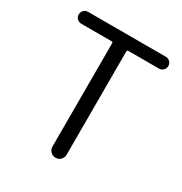

<svg xmlns="http://www.w3.org/2000/svg" viewBox="-171 -859 935 986"><g transform="rotate(30 297.0 -366.0)"><path d="M254.9 -42V-654.3Q254.9 -662.1 248 -662.1H67.4Q52.7 -662.1 42.5 -672.4Q32.2 -682.6 32.2 -697.3Q32.2 -711.9 42.5 -722.2Q52.7 -732.4 67.4 -732.4H528.3Q543 -732.4 553.2 -722.2Q563.5 -711.9 563.5 -697.3Q563.5 -682.6 553.2 -672.4Q543 -662.1 528.3 -662.1H346.7Q338.9 -662.1 338.9 -654.3V-42Q338.9 -24.4 326.7 -12.2Q314.5 0 296.9 0Q279.3 0 267.1 -12.2Q254.9 -24.4 254.9 -42Z"/></g></svg>

Font: Gen Jyuu Gothic Normal
Style: Regular
Weight: 300
Designer: [Source Han Sans]
Ryoko NISHIZUKA  (kana & ideographs); Paul D. Hunt (Latin, Greek & Cyrillic); Wenlong ZHANG  (bopomofo
Version: Version 1.002.20150607